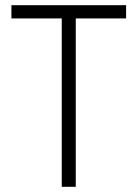

<svg xmlns="http://www.w3.org/2000/svg" viewBox="-20 -720 530 740"><path d="M218 -649H24V-700H466V-649H272V0H218Z"/></svg>

Font: Tilda Sans Light
Style: Regular
Weight: 300
Designer: ParaType Ltd
Foundry: ParaType Ltd
Version: Version 1.009